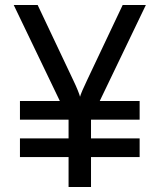

<svg xmlns="http://www.w3.org/2000/svg" viewBox="-20 -750 640 770"><path d="M60 -120V-195H255V-270H60V-345H220L35 -730H131L273 -430Q285 -405 292 -387.5Q299 -370 301 -362Q303 -370 310.5 -387.5Q318 -405 330 -430L472 -730H565L380 -345H540V-270H345V-195H540V-120H345V0H255V-120Z"/></svg>

Font: JetBrainsMonoNL NF
Style: Regular
Weight: 400
Designer: Philipp Nurullin, Konstantin Bulenkov
Foundry: JetBrains
Version: Version 2.304; ttfautohint (v1.8.4.7-5d5b);Nerd Fonts 3.2.1